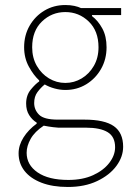

<svg xmlns="http://www.w3.org/2000/svg" viewBox="-20 -510 520 764"><path d="M250 234Q189 234 145 217Q101 200 77.5 170Q54 140 54 100Q54 68 73.5 37Q93 6 126 -18V-22Q108 -33 96 -52Q84 -71 84 -98Q84 -131 102.5 -153.5Q121 -176 136 -186V-190Q114 -210 95 -244.5Q76 -279 76 -322Q76 -370 98 -408Q120 -446 157 -468Q194 -490 240 -490Q260 -490 276 -486.5Q292 -483 302 -478H462V-450H346V-446Q370 -428 387 -397Q404 -366 404 -322Q404 -274 382 -235.5Q360 -197 323 -174.5Q286 -152 240 -152Q219 -152 197 -158Q175 -164 158 -174Q142 -161 129 -143.5Q116 -126 116 -100Q116 -73 135.5 -53.5Q155 -34 210 -34H316Q396 -34 433 -8Q470 18 470 74Q470 114 443 150.5Q416 187 366.5 210.5Q317 234 250 234ZM240 -180Q275 -180 305 -198Q335 -216 353.5 -248Q372 -280 372 -322Q372 -387 333 -424.5Q294 -462 240 -462Q186 -462 147 -424.5Q108 -387 108 -322Q108 -280 126.5 -248Q145 -216 175 -198Q205 -180 240 -180ZM252 206Q309 206 350.5 187Q392 168 415 138Q438 108 438 76Q438 34 408.5 16Q379 -2 322 -2H212Q208 -2 191 -4Q174 -6 154 -10Q118 14 102 42.5Q86 71 86 98Q86 146 129.5 176Q173 206 252 206Z"/></svg>

Font: Source Sans 3
Style: Regular
Weight: 200
Designer: Paul D. Hunt
Foundry: Adobe
Version: Version 3.046;hotconv 1.0.118;makeotfexe 2.5.65603